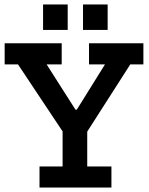

<svg xmlns="http://www.w3.org/2000/svg" viewBox="-20 -845 673 865"><path d="M567 -555 373 -252V-95H482V0H158V-95H262V-253L61 -555H1V-650H258V-555H190L320 -351H326L453 -555H381V-650H626V-555ZM174 -825H285V-710H174ZM354 -825H465V-710H354Z"/></svg>

Font: Zilla Slab SemiBold
Style: Regular
Weight: 600
Designer: Typotheque.com
Foundry: Typotheque type foundry
Version: Version 1.1; 2017